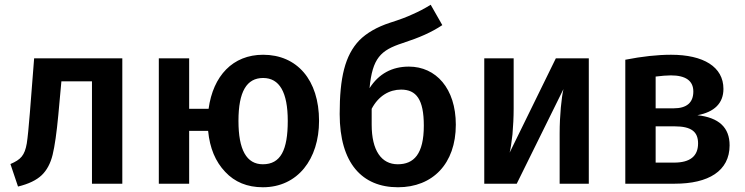

<svg xmlns="http://www.w3.org/2000/svg" viewBox="-20 -775 3141 810"><path d="M124 -529 106 -299C101 -238 97 -195 93 -170C84 -119 68 -102 24 -83L56 12C101 1 134 -15 156 -36C177 -56 193 -85 202 -122C211 -159 219 -215 226 -290L239 -432H368V0H496V-529Z M1090 -544C962 -544 879 -455 860 -316H778V-529H650V0H778V-223H858C865 -150 889 -93 930 -50C970 -7 1023 15 1089 15C1236 15 1326 -104 1326 -265C1326 -438 1233 -544 1090 -544ZM1089 -82C1020 -82 986 -143 986 -265C986 -389 1021 -446 1090 -446C1159 -446 1194 -386 1194 -265C1194 -142 1164 -82 1089 -82Z M1705 -494C1634 -494 1578 -464 1539 -403C1551 -530 1586 -563 1678 -593C1751 -617 1799 -638 1846 -669L1797 -755C1770 -738 1744 -725 1721 -715C1698 -704 1666 -692 1625 -679C1570 -661 1527 -636 1496 -605C1435 -541 1413 -447 1413 -294C1413 -86 1508 15 1659 15C1805 15 1903 -84 1903 -249C1903 -402 1819 -494 1705 -494ZM1658 -82C1589 -82 1548 -140 1548 -249V-316C1577 -371 1623 -397 1672 -397C1736 -397 1768 -356 1768 -245C1768 -125 1726 -82 1658 -82Z M2464 -529H2325L2130 -131C2134 -146 2138 -172 2142 -208C2145 -244 2147 -280 2147 -317V-529H2023V0H2160L2357 -399C2349 -364 2341 -289 2341 -212V0H2464Z M2922 -289C2994 -302 3032 -340 3032 -400C3032 -493 2948 -544 2811 -544C2754 -544 2689 -537 2618 -523V0H2827C2968 0 3058 -53 3058 -162C3058 -237 3013 -279 2922 -289ZM2810 -457C2873 -457 2905 -434 2905 -389C2905 -342 2877 -318 2822 -318H2746V-452C2771 -455 2792 -457 2810 -457ZM2746 -89V-242H2826C2897 -242 2925 -219 2925 -170C2925 -116 2891 -89 2824 -89Z"/></svg>

Font: Fira Sans Medium
Style: Regular
Weight: 500
Designer: Carrois Corporate & Edenspiekermann AG
Foundry: Carrois Corporate GbR & Edenspiekermann AG
Version: Version 4.203